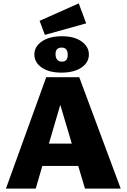

<svg xmlns="http://www.w3.org/2000/svg" viewBox="-20 -1114 748 1134"><path d="M442 -134H230L191 0H15L253 -658H448L693 0H482ZM404 -266 336 -495 269 -266ZM214 -991 445 -1094 489 -976 245 -908ZM183 -792Q183 -839 227.5 -869.5Q272 -900 346 -900Q419 -900 462 -869Q505 -838 505 -792Q505 -745 461 -715Q417 -685 343 -685Q270 -685 226.5 -715Q183 -745 183 -792ZM380 -790Q380 -833 344 -833Q308 -833 308 -795Q308 -774 317.5 -762Q327 -750 346 -750Q380 -750 380 -790Z"/></svg>

Font: Ysabeau Heavy
Style: Regular
Weight: 800
Designer: Christian Thalmann (Catharsis Fonts)
Version: Version 0.003